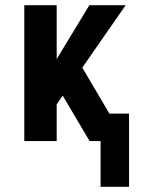

<svg xmlns="http://www.w3.org/2000/svg" viewBox="-20 -540 540 735"><path d="M365 175V0H323L220 -174L197 -141V0H73V-520H197V-314L322 -520H461L295 -281L399 -105H474V175Z"/></svg>

Font: Iosevka SS04 Extrabold
Style: Regular
Weight: 800
Monospace: yes
Designer: Belleve Invis
Foundry: Belleve Invis
Version: Version 19.0.0; ttfautohint (v1.8.4)